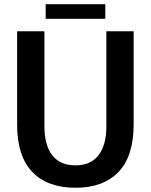

<svg xmlns="http://www.w3.org/2000/svg" viewBox="-20 -876 714 908"><path d="M337 12Q205 12 133 -62.5Q61 -137 61 -287V-728H190V-279Q190 -190 227 -142Q264 -94 337 -94Q409 -94 446 -142Q483 -190 483 -279V-728H612V-287Q612 -137 540 -62.5Q468 12 337 12ZM196 -787V-856H478V-787Z"/></svg>

Font: Murecho Medium
Style: Regular
Weight: 500
Designer: Neil Summerour
Foundry: Positype
Version: Version 1.010; ttfautohint (v1.8.3)